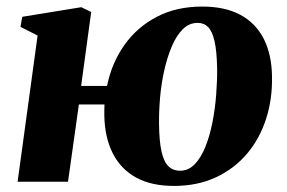

<svg xmlns="http://www.w3.org/2000/svg" viewBox="-20 -568 896 600"><path d="M233.5 -299.5H314.5Q329 -371 368.5 -427Q408 -483 469.5 -515.2Q531 -547.5 612 -547.5Q682.5 -547.5 730.5 -522Q778.5 -496.5 803.8 -447.5Q829 -398.5 830 -329.5Q831.5 -258.5 811.5 -196.5Q791.5 -134.5 751.8 -87.5Q712 -40.5 654.5 -13.8Q597 13 523.5 13Q453 13 405.2 -13.2Q357.5 -39.5 332.5 -88.8Q307.5 -138 306 -206Q306 -214.5 306 -223.5Q306 -232.5 306.5 -241.5H226.5L192.5 0H35L97.5 -457L44 -484L49.5 -515.5L234 -545.5L265 -530.5ZM597.5 -496.5Q571 -496.5 551 -476.5Q531 -456.5 516.8 -422.8Q502.5 -389 493.2 -347.5Q484 -306 480.2 -262.8Q476.5 -219.5 477 -180.5Q477.5 -128 484.5 -95.8Q491.5 -63.5 505.8 -49Q520 -34.5 543 -34.5Q569 -34.5 588.5 -54.8Q608 -75 621.8 -109.2Q635.5 -143.5 643.8 -185.2Q652 -227 655.5 -271.2Q659 -315.5 658.5 -355Q657.5 -408 650.5 -439Q643.5 -470 630.5 -483.2Q617.5 -496.5 597.5 -496.5Z"/></svg>

Font: Merriweather 72pt Black
Style: Italic
Weight: 900
Italic angle: -7.8°
Version: Version 2.101